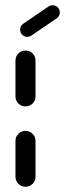

<svg xmlns="http://www.w3.org/2000/svg" viewBox="-20 -711 248 731"><path d="M77 0Q61.1 0 50 -11.1Q38.9 -22.2 38.9 -38.1V-174.4Q38.9 -190.4 50 -201.5Q61.1 -212.6 77 -212.6Q93 -212.6 104.1 -201.5Q115.2 -190.4 115.2 -174.4V-38.1Q115.2 -22.2 104.1 -11.1Q93 0 77 0ZM77 -305.9Q61.1 -305.9 50 -317Q38.9 -328.1 38.9 -344.1V-480.4Q38.9 -496.3 50 -507.4Q61.1 -518.5 77 -518.5Q93 -518.5 104.1 -507.4Q115.2 -496.3 115.2 -480.4V-344.1Q115.2 -328.1 104.1 -317Q93 -305.9 77 -305.9ZM84.1 -570.7Q72.6 -570.7 64.6 -578.7Q56.7 -586.7 56.7 -598.1Q56.7 -605.2 59.8 -610.9Q63 -616.7 68.1 -620.4L164.8 -686.3Q172.2 -691.1 180.4 -691.1Q191.9 -691.1 199.8 -683.1Q207.8 -675.2 207.8 -663.7Q207.8 -656.7 204.6 -650.9Q201.5 -645.2 196.3 -641.5L99.6 -575.6Q92.6 -570.7 84.1 -570.7Z"/></svg>

Font: 26F Galaxy Sans
Style: Bold
Weight: 700
Designer: C₂₉H₂₅N₃O₅
Version: Version 1.100